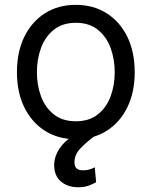

<svg xmlns="http://www.w3.org/2000/svg" viewBox="-20 -573 637 806"><path d="M298.3 11.4Q224.4 11.4 168.9 -23.8Q113.3 -58.9 82.2 -122.2Q51.1 -185.4 51.1 -269.9Q51.1 -355.1 82.2 -418.7Q113.3 -482.2 168.9 -517.4Q224.4 -552.6 298.3 -552.6Q372.2 -552.6 427.7 -517.4Q483.3 -482.2 514.4 -418.7Q545.5 -355.1 545.5 -269.9Q545.5 -185.4 514.4 -122.2Q483.3 -58.9 427.7 -23.8Q372.2 11.4 298.3 11.4ZM298.3 -63.9Q354.4 -63.9 390.6 -92.7Q426.8 -121.4 444.2 -168.3Q461.6 -215.2 461.6 -269.9Q461.6 -324.6 444.2 -371.8Q426.8 -419 390.6 -448.2Q354.4 -477.3 298.3 -477.3Q242.2 -477.3 206 -448.2Q169.7 -419 152.3 -371.8Q134.9 -324.6 134.9 -269.9Q134.9 -215.2 152.3 -168.3Q169.7 -121.4 206 -92.7Q242.2 -63.9 298.3 -63.9ZM308.2 213.1Q264.6 213.1 236 189.1Q207.4 165.1 207.4 119.3Q207.4 79.9 236.9 41Q266.3 2.1 336.6 -29.8L375 0Q343 23.4 317.8 49.7Q292.6 76 292.6 108Q292.6 123.9 300.4 133Q308.2 142 329.5 142Q345.5 142 358 137.8Q370.4 133.5 377.8 129.3L383.5 191.8Q371.8 199.2 352.8 206.1Q333.8 213.1 308.2 213.1Z"/></svg>

Font: Inter UI
Style: Regular
Weight: 400
Designer: Rasmus Andersson
Foundry: rsms
Version: 3.2;8d6f07862